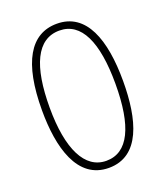

<svg xmlns="http://www.w3.org/2000/svg" viewBox="-136 -816 790 919"><g transform="rotate(-20 259.5 -357.0)"><path d="M466 -358C466 -569 411 -724 261 -724C126 -724 53 -602 53 -358C53 -170 100 10 261 10C420 10 466 -162 466 -358ZM92 -358C92 -569 146 -689 261 -689C372 -689 427 -572 427 -358C427 -141 372 -26 261 -26C152 -26 92 -146 92 -358Z"/></g></svg>

Font: Noto Sans Sinhala ExtraCondensed ExtraLight
Style: Regular
Weight: 200
Width: 2
Designer: Jelle Bosma - Monotype Design Team
Foundry: Monotype Imaging Inc.
Version: Version 2.006